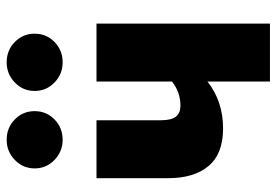

<svg xmlns="http://www.w3.org/2000/svg" viewBox="-150 -700 849 590"><g transform="rotate(-90 275.0 -404.5)"><path d="M141 -637Q105 -637 79 -662Q53 -687 53 -723Q53 -759 79 -784Q105 -809 141 -809Q178 -809 203.5 -784Q229 -759 229 -723Q229 -687 203.5 -662Q178 -637 141 -637ZM379 -637Q343 -637 317 -662Q291 -687 291 -723Q291 -759 317 -784Q343 -809 379 -809Q416 -809 441.5 -784Q467 -759 467 -723Q467 -687 441.5 -662Q416 -637 379 -637ZM320 -533H498V0H320V-192Q259 -144 176 -144Q98 -144 60.5 -188.5Q23 -233 23 -312V-533H201V-335Q201 -302 212.5 -288.5Q224 -275 246 -275Q287 -275 320 -301Z"/></g></svg>

Font: FiraGO ExtraBold
Style: Regular
Weight: 800
Designer: bBox Type
Foundry: bBox Type GmbH
Version: Version 1.001;PS 001.001;hotconv 1.0.88;makeotf.lib2.5.64775